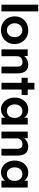

<svg xmlns="http://www.w3.org/2000/svg" viewBox="1516 -2296 790 3861"><g transform="rotate(90 1910.5 -365.0)"><path d="M73 0V-740H209V0Z M588 10Q507 10 444 -25.5Q381 -61 345 -123Q309 -185 309 -265Q309 -344 345 -406Q381 -468 444 -503.5Q507 -539 588 -539Q667 -539 730 -503.5Q793 -468 829 -406Q865 -344 865 -265Q865 -185 829 -123Q793 -61 730 -25.5Q667 10 588 10ZM588 -109Q628 -109 660 -129.5Q692 -150 709.5 -185Q727 -220 727 -265Q727 -310 709.5 -345Q692 -380 660 -400Q628 -420 588 -420Q547 -420 515 -400Q483 -380 465 -345Q447 -310 447 -265Q447 -220 465 -185Q483 -150 515 -129.5Q547 -109 588 -109Z M973 0V-528H1105L1107 -457Q1134 -493 1179 -516Q1224 -539 1273 -539Q1455 -539 1455 -323V0H1319V-313Q1319 -426 1224 -422Q1175 -422 1142.5 -392Q1110 -362 1110 -318V0Z M1644 0V-405H1544V-528H1644V-663H1780V-528H1891V-405H1780V0Z M2177 10Q2111 10 2058 -26Q2005 -62 1973.5 -124Q1942 -186 1942 -265Q1942 -346 1973.5 -407.5Q2005 -469 2059.5 -504Q2114 -539 2183 -539Q2239 -539 2281 -516.5Q2323 -494 2348 -458V-528H2484V0H2347V-71Q2319 -36 2274.5 -13Q2230 10 2177 10ZM2214 -109Q2275 -109 2313 -152Q2351 -195 2351 -265Q2351 -335 2313 -378Q2275 -421 2214 -421Q2154 -421 2116.5 -378Q2079 -335 2079 -265Q2079 -195 2116.5 -152Q2154 -109 2214 -109Z M2626 0V-528H2758L2760 -457Q2787 -493 2832 -516Q2877 -539 2926 -539Q3108 -539 3108 -323V0H2972V-313Q2972 -426 2877 -422Q2828 -422 2795.5 -392Q2763 -362 2763 -318V0Z M3443 10Q3377 10 3324 -26Q3271 -62 3239.5 -124Q3208 -186 3208 -265Q3208 -346 3239.5 -407.5Q3271 -469 3325.5 -504Q3380 -539 3449 -539Q3505 -539 3547 -516.5Q3589 -494 3614 -458V-528H3750V0H3613V-71Q3585 -36 3540.5 -13Q3496 10 3443 10ZM3480 -109Q3541 -109 3579 -152Q3617 -195 3617 -265Q3617 -335 3579 -378Q3541 -421 3480 -421Q3420 -421 3382.5 -378Q3345 -335 3345 -265Q3345 -195 3382.5 -152Q3420 -109 3480 -109Z"/></g></svg>

Font: Lexend SemiBold
Style: Regular
Weight: 600
Designer: Bonnie Shaver-Troup, Thomas Jockin
Foundry: Lexend
Version: Version 1.005; ttfautohint (v1.8.3)